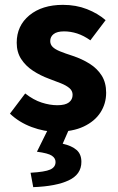

<svg xmlns="http://www.w3.org/2000/svg" viewBox="-20 -528 483 787"><path d="M211.3 12Q161.7 12 110 -7.2Q58.2 -26.5 20.8 -62.2L83.3 -144.9Q117.4 -118.2 150.9 -107.5Q184.3 -96.7 214.9 -96.7Q247.8 -96.7 262.7 -108.4Q277.6 -120 277.6 -139.4Q277.6 -155.8 264.5 -166.9Q251.3 -178 229.6 -186.6Q207.9 -195.3 180.7 -205.3Q145.3 -218.3 115.3 -238Q85.2 -257.7 66.8 -286Q48.5 -314.3 48.5 -352.8Q48.5 -422.6 100.6 -465.4Q152.7 -508.1 238 -508.1Q291.8 -508.1 336.6 -490.5Q381.3 -472.9 412.9 -445.3L350.4 -362.7Q323.1 -382.1 296.1 -390.8Q269.1 -399.4 242.6 -399.4Q213.9 -399.4 199.9 -388.4Q185.9 -377.5 185.9 -359.8Q185.9 -345.6 195.8 -335.7Q205.6 -325.9 226.1 -317.5Q246.7 -309.1 278.2 -299Q316.2 -286.4 347.4 -266.8Q378.6 -247.2 396.9 -218.2Q415.1 -189.2 415.1 -148Q415.1 -103.1 391.7 -66.9Q368.4 -30.8 323.1 -9.4Q277.8 12 211.3 12ZM116.2 239.1 105.3 180.1Q163.9 176.8 185.8 167Q207.7 157.2 207.7 136Q207.7 120.4 192.5 110.2Q177.3 99.9 131.4 93.9L179.6 -3.6H265.3L237 61.1Q274.7 69.7 294.1 86.9Q313.6 104 313.6 135.6Q313.6 186.7 261.7 211.2Q209.8 235.7 116.2 239.1Z"/></svg>

Font: Source Sans 3
Style: Regular
Weight: 200
Designer: Paul D. Hunt
Foundry: Adobe
Version: Version 3.046;hotconv 1.0.118;makeotfexe 2.5.65603